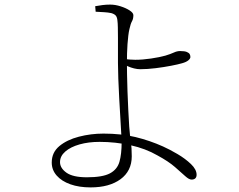

<svg xmlns="http://www.w3.org/2000/svg" viewBox="-20 -784 1040 835"><path d="M396 -733 394 -757Q410 -760 426 -762Q442 -764 459 -764Q481 -764 504.5 -756.5Q528 -749 544 -738.5Q560 -728 560 -718Q560 -702 554 -691.5Q548 -681 543 -658Q540 -646 538 -629Q536 -612 534.5 -592Q533 -572 532.5 -551.5Q532 -531 532 -511Q532 -494 532.5 -460.5Q533 -427 534.5 -385.5Q536 -344 538 -304Q540 -264 542 -233Q545 -195 549 -168.5Q553 -142 553 -104Q553 -72 540.5 -47Q528 -22 504 -4.5Q480 13 447.5 22Q415 31 374 31Q324 31 286 17.5Q248 4 226.5 -20.5Q205 -45 205 -77Q205 -121 238 -148.5Q271 -176 323 -189.5Q375 -203 430 -203Q507 -203 569 -188Q631 -173 689 -147Q718 -134 752 -114Q786 -94 810.5 -70.5Q835 -47 835 -24Q835 -14 829.5 -8.5Q824 -3 813 -3Q802 -3 785.5 -18Q769 -33 741 -57.5Q713 -82 665 -108Q613 -138 547.5 -152.5Q482 -167 413 -167Q365 -167 326 -156Q287 -145 264 -125Q241 -105 241 -79Q241 -53 269 -33Q297 -13 358 -13Q426 -13 458 -30Q490 -47 499.5 -80.5Q509 -114 509 -165Q509 -171 507.5 -199.5Q506 -228 503.5 -269Q501 -310 498.5 -355.5Q496 -401 494.5 -442Q493 -483 493 -510Q493 -536 493 -565Q493 -594 493 -620Q493 -646 492.5 -665.5Q492 -685 491 -691Q490 -708 484 -715.5Q478 -723 464 -727Q450 -730 432.5 -731Q415 -732 396 -733ZM515 -528Q529 -526 544.5 -525Q560 -524 568 -524Q600 -524 637 -529.5Q674 -535 699 -542Q722 -549 736 -555.5Q750 -562 763 -562Q783 -562 792.5 -558Q802 -554 805 -548.5Q808 -543 808 -536Q808 -529 799 -521.5Q790 -514 772 -509Q755 -504 724 -498Q693 -492 657 -487.5Q621 -483 590 -483Q577 -483 563 -486.5Q549 -490 536.5 -495.5Q524 -501 515 -506Z"/></svg>

Font: Noto Serif SC
Style: Regular
Weight: 200
Designer: Ryoko NISHIZUKA 西塚涼子 (kana & ideographs); Frank Grießhammer (Latin, Greek & Cyrillic); Wenlong ZHANG 张文龙 (bopomofo); San
Foundry: Adobe
Version: Version 2.001;hotconv 1.1.0;makeotfexe 2.6.0